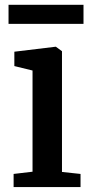

<svg xmlns="http://www.w3.org/2000/svg" viewBox="-20 -756 370 776"><path d="M35 0V-53L111.5 -62V-471L38 -489V-547L203.5 -567H206L230.5 -549V-61L305.5 -53V0ZM317.5 -736.5V-659.5H14.5V-736.5Z"/></svg>

Font: Merriweather 20pt SemiBold
Style: Regular
Weight: 600
Version: Version 2.100